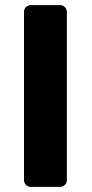

<svg xmlns="http://www.w3.org/2000/svg" viewBox="-20 -699 355 744"><path d="M73 0C73 11 83 25 98 25H214C225 25 239 15 239 0V-654C239 -665 229 -679 214 -679H98C87 -679 73 -669 73 -654Z"/></svg>

Font: Falling Sky
Style: Blk
Weight: 900
Designer: Paul D. Hunt
Foundry: Adobe Systems Incorporated
Version: Version 1.02